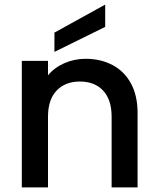

<svg xmlns="http://www.w3.org/2000/svg" viewBox="-20 -816 689 836"><path d="M579 -325V0H466V-308Q466 -382 429 -421.5Q392 -461 328 -461Q264 -461 226.5 -421.5Q189 -382 189 -308V0H75V-551H189V-488Q217 -522 260.5 -541Q304 -560 353 -560Q418 -560 469.5 -533Q521 -506 550 -453Q579 -400 579 -325ZM438 -699 217 -590V-674L438 -796Z"/></svg>

Font: Poppins-Tabular Medium
Style: Regular
Weight: 500
Designer: Ninad Kale (Devanagari), Jonny Pinhorn (Latin)
Foundry: Indian Type Foundry
Version: Version 4.004